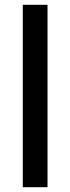

<svg xmlns="http://www.w3.org/2000/svg" viewBox="-20 -780 293 800"><path d="M178 0V-760H75V0Z"/></svg>

Font: Noto Sans Arabic UI SmCn Md
Style: Regular
Weight: 500
Width: 4
Designer: Monotype Design Team, Nadine Chahine and Nizar Qandah
Foundry: Monotype Imaging Inc.
Version: Version 2.010